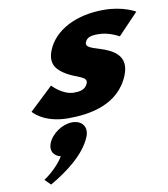

<svg xmlns="http://www.w3.org/2000/svg" viewBox="-94 -607 904 1036"><g transform="rotate(-10 358.0 -88.5)"><path d="M271.4 40C326.4 40 354.3 80 334.1 130C296.5 223 192.1 299 101.8 351L70.3 320C70.3 320 140.2 275 179.7 210C141.5 201 122.1 170 138.3 130C158.5 80 218.6 40 271.4 40ZM543.3 -528C394.8 -528 272.6 -468 230.2 -363C199.1 -286 241.8 -250 288 -223C339.7 -193 400.1 -190 385.2 -153C371.4 -119 337.2 -116 309.7 -116C247 -116 193.9 -175 193.9 -175L65.8 -54C65.8 -54 119.3 15 255.7 15C371.2 15 532.7 -9 593.7 -160C636.1 -265 554.7 -303 488.4 -324C445.6 -338 409.2 -346 420.2 -373C429.8 -397 450.3 -404 493.2 -404C552.6 -404 605.6 -372 605.6 -372L716.3 -488C716.3 -488 652.2 -528 543.3 -528Z"/></g></svg>

Font: Hussar
Style: BdWideOblFour
Weight: 700
Foundry: Cannot Into Space Fonts
Version: Version 2.00